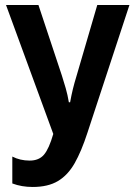

<svg xmlns="http://www.w3.org/2000/svg" viewBox="-20 -734 535 764"><path d="M495 -714 328 -206Q304 -132 277 -84.5Q250 -37 210.5 -13.5Q171 10 110 10Q66 10 29 -4V-111Q60 -95 98 -95Q135 -95 155 -118.5Q175 -142 192 -201L4 -714H133L226 -434Q234 -409 241.5 -383Q249 -357 254 -327H259Q264 -355 270 -379.5Q276 -404 284 -430L367 -714Z"/></svg>

Font: Noto Sans Disp Cond SemBd
Style: Regular
Weight: 600
Width: 3
Designer: Monotype Design Team
Foundry: Monotype Imaging Inc.
Version: Version 2.000;GOOG;noto-source:20170915:90ef993387c0; ttfaut